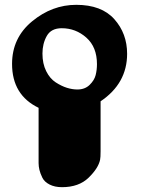

<svg xmlns="http://www.w3.org/2000/svg" viewBox="-20 -671 590 796"><path d="M30 -406Q30 -514 113 -582.5Q196 -651 296 -651Q401 -651 454 -591.5Q507 -532 507 -448Q507 -325 397 -251V-44Q397 -18 395 -9Q388 26 347.5 65.5Q307 105 237 105Q207 105 185.5 94Q164 83 155.5 65.5Q147 48 143.5 33.5Q140 19 140 5V-224Q30 -277 30 -406ZM156 -449Q156 -407 171.5 -376Q187 -345 211 -329.5Q235 -314 257.5 -307Q280 -300 301 -300Q332 -300 351.5 -319Q371 -338 376.5 -359.5Q382 -381 382 -405Q382 -476 338 -515Q294 -554 236 -554Q192 -554 174 -522Q156 -490 156 -449Z"/></svg>

Font: Coval
Style: Black
Weight: 1000
Foundry: Context Ltd
Version: Version 001.000